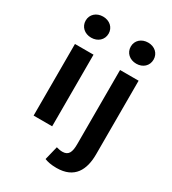

<svg xmlns="http://www.w3.org/2000/svg" viewBox="-249 -968 1198 1335"><g transform="rotate(30 350.0 -301.0)"><path d="M85 -754C85 -704 124 -669 177 -669C230 -669 269 -704 269 -754C269 -803 230 -838 177 -838C124 -838 85 -803 85 -754ZM447 -754C447 -704 486 -669 539 -669C592 -669 630 -704 630 -754C630 -803 592 -838 539 -838C486 -838 447 -803 447 -754ZM102 -575V0H251V-575ZM325 220C347 229 377 236 421 236C566 236 613 139 613 16V-575H464V20C464 86 449 118 400 118C383 118 367 114 352 110Z"/></g></svg>

Font: Kawkab Mono
Style: Bold
Weight: 700
Monospace: yes
Designer: Abdullah Arif
Foundry: Abdullah Arif
Version: Version 1.000;PS 000.500;hotconv 1.0.88;makeotf.lib2.5.64775